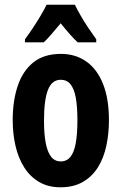

<svg xmlns="http://www.w3.org/2000/svg" viewBox="-20 -786 517 816"><path d="M443 -275Q443 -218 432 -166.5Q421 -115 396.5 -75.5Q372 -36 332.5 -13Q293 10 237 10Q185 10 146.5 -12.5Q108 -35 83 -74.5Q58 -114 46 -165.5Q34 -217 34 -275Q34 -358 55.5 -421.5Q77 -485 122 -521Q167 -557 239 -557Q301 -557 347 -524.5Q393 -492 418 -429Q443 -366 443 -275ZM167 -273Q167 -216 174.5 -177.5Q182 -139 197.5 -119.5Q213 -100 238 -100Q264 -100 279.5 -119.5Q295 -139 302 -178Q309 -217 309 -275Q309 -333 302 -371Q295 -409 279.5 -428Q264 -447 238 -447Q201 -447 184 -404.5Q167 -362 167 -273ZM298 -766Q309 -744 323 -719.5Q337 -695 354 -669.5Q371 -644 389 -619V-606H310Q294 -621 276 -641.5Q258 -662 238 -687Q217 -662 198.5 -640.5Q180 -619 166 -606H86V-619Q101 -639 119 -666Q137 -693 153 -720Q169 -747 178 -766Z"/></svg>

Font: Noto Sans Display ExtraCondensed
Style: Regular
Weight: 400
Width: 2
Version: Version 2.003